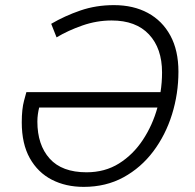

<svg xmlns="http://www.w3.org/2000/svg" viewBox="-20 -720 762 750"><path d="M65 -242Q65 -294 74 -327Q83 -360 83 -360H607Q613 -398 613 -437Q613 -531 562 -585.5Q511 -640 416 -640Q358 -640 302 -620.5Q246 -601 201 -574L180 -627Q233 -658 294 -679Q355 -700 425 -700Q501 -700 557.5 -669.5Q614 -639 645.5 -581Q677 -523 677 -440Q677 -354 652 -273.5Q627 -193 579 -129Q531 -65 462.5 -27.5Q394 10 307 10Q237 10 182.5 -18Q128 -46 96.5 -102Q65 -158 65 -242ZM126 -245Q126 -154 174 -100.5Q222 -47 318 -47Q390 -47 445 -81.5Q500 -116 538 -173.5Q576 -231 595 -300H133Q130 -288 128 -274Q126 -260 126 -245Z"/></svg>

Font: Radio Canada Light
Style: Italic
Weight: 300
Italic angle: -12°
Designer: Charles Daoud, Etienne Aubert Bonn, Alexandre Saumier Demers, Jacques Le Bailly
Foundry: Radio-Canada
Version: Version 2.104; ttfautohint (v1.8.4.7-5d5b);gftools[0.9.28.de